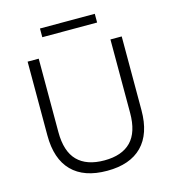

<svg xmlns="http://www.w3.org/2000/svg" viewBox="-125 -973 988 1086"><g transform="rotate(-15 368.5 -430.0)"><path d="M369 8Q234 8 163.5 -63.5Q93 -135 93 -273V-705H158V-275Q158 -162 211.5 -107.5Q265 -53 369 -53Q472 -53 525 -107.5Q578 -162 578 -275V-705H644V-273Q644 -135 573.5 -63.5Q503 8 369 8ZM209 -817V-868H530V-817Z"/></g></svg>

Font: Nunito Sans 10pt Light
Style: Regular
Weight: 300
Designer: Vernon Adams
Foundry: Vernon Adams
Version: Version 3.101;gftools[0.9.27]